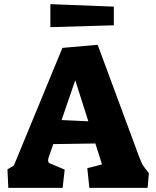

<svg xmlns="http://www.w3.org/2000/svg" viewBox="-20 -906 752 926"><path d="M16 -89 47 -108 281 -675 451 -690 651 -150Q661 -124 665 -116Q669 -108 680 -94L698 -71L692 0H411L401 -95L472 -113L440 -214L237 -211L215 -148Q212 -139 212 -133Q212 -126 214.5 -122.5Q217 -119 223 -117L292 -88L282 0H20ZM343 -519 277 -327 406 -321ZM223 -886 529 -874V-784L223 -775Z"/></svg>

Font: Suez One
Style: Regular
Weight: 400
Designer: Michal Sahar
Foundry: Hagilda
Version: Version 1.001